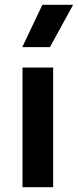

<svg xmlns="http://www.w3.org/2000/svg" viewBox="-20 -782 326 802"><path d="M74 0V-500H202V0ZM73 -585 157 -762H285.5L188.5 -585Z"/></svg>

Font: Geologica Cursive Medium
Style: Regular
Weight: 500
Designer: Sindre Bremnes, Frode Helland
Foundry: Monokrom Skriftforlag AS
Version: Version 1.010;gftools[0.9.28]